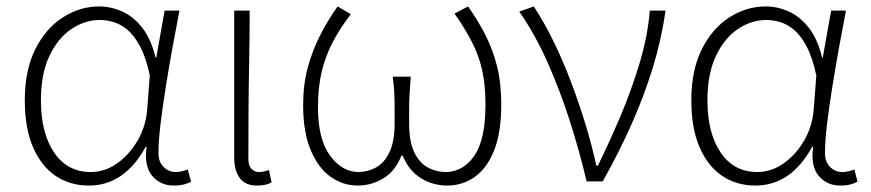

<svg xmlns="http://www.w3.org/2000/svg" viewBox="-20 -563 2704 596"><path d="M256 13Q198 13 153.5 -16.5Q109 -46 83 -105Q57 -164 57 -252Q57 -345 89.5 -410Q122 -475 175 -509Q228 -543 288 -543Q324 -543 359 -527.5Q394 -512 421.5 -477Q449 -442 463 -384H465L491 -530H537Q526 -474 515 -413Q504 -352 494.5 -292.5Q485 -233 478.5 -180Q472 -127 472 -87Q472 -61 487.5 -45Q503 -29 526 -29Q535 -29 545.5 -31.5Q556 -34 563 -37L573 1Q564 6 551 9.5Q538 13 519 13Q478 13 452.5 -17Q427 -47 435 -107H432Q366 13 256 13ZM262 -29Q305 -29 343 -55.5Q381 -82 407 -126.5Q433 -171 437 -224L445 -329Q433 -385 414.5 -419.5Q396 -454 374.5 -471.5Q353 -489 331 -495Q309 -501 290 -501Q243 -501 201 -472.5Q159 -444 133 -388.5Q107 -333 107 -252Q107 -150 148 -89.5Q189 -29 262 -29Z M777 13Q754 13 739 3.5Q724 -6 715.5 -25.5Q707 -45 707 -76V-530H755Q755 -452 753.5 -375Q752 -298 751.5 -221.5Q751 -145 751 -69Q751 -49 760.5 -39Q770 -29 784 -29Q791 -29 798 -30.5Q805 -32 815 -35L823 3Q815 8 804 10.5Q793 13 777 13Z M1090 13Q1045 13 1006.5 -14Q968 -41 944.5 -97Q921 -153 921 -237Q921 -301 935.5 -354Q950 -407 974 -454Q998 -501 1028 -543L1069 -519Q1036 -476 1013.5 -433.5Q991 -391 979 -342Q967 -293 967 -230Q967 -131 1004.5 -80Q1042 -29 1093 -29Q1120 -29 1146 -42.5Q1172 -56 1188.5 -89.5Q1205 -123 1205 -181Q1205 -202 1205 -225Q1205 -248 1204 -273Q1203 -298 1199 -325H1255Q1253 -298 1251.5 -273Q1250 -248 1250 -225Q1250 -202 1250 -181Q1250 -122 1266.5 -89Q1283 -56 1309 -42.5Q1335 -29 1363 -29Q1417 -29 1452 -79Q1487 -129 1487 -238Q1487 -300 1476.5 -346Q1466 -392 1444.5 -433.5Q1423 -475 1391 -521L1433 -543Q1464 -499 1487 -454Q1510 -409 1523 -357Q1536 -305 1536 -239Q1536 -152 1514 -96.5Q1492 -41 1454 -14Q1416 13 1368 13Q1324 13 1286.5 -10Q1249 -33 1230 -80H1226Q1208 -33 1171 -10Q1134 13 1090 13Z M1801 0Q1778 -97 1747.5 -191.5Q1717 -286 1678.5 -372Q1640 -458 1592 -527L1637 -543Q1668 -496 1697.5 -436Q1727 -376 1752 -310Q1777 -244 1797.5 -177Q1818 -110 1831 -49H1836Q1872 -122 1906.5 -203.5Q1941 -285 1966 -369Q1991 -453 1997 -530H2046Q2033 -439 2006 -351.5Q1979 -264 1940.5 -177.5Q1902 -91 1851 0Z M2325 13Q2267 13 2222.5 -16.5Q2178 -46 2152 -105Q2126 -164 2126 -252Q2126 -345 2158.5 -410Q2191 -475 2244 -509Q2297 -543 2357 -543Q2393 -543 2428 -527.5Q2463 -512 2490.5 -477Q2518 -442 2532 -384H2534L2560 -530H2606Q2595 -474 2584 -413Q2573 -352 2563.5 -292.5Q2554 -233 2547.5 -180Q2541 -127 2541 -87Q2541 -61 2556.5 -45Q2572 -29 2595 -29Q2604 -29 2614.5 -31.5Q2625 -34 2632 -37L2642 1Q2633 6 2620 9.5Q2607 13 2588 13Q2547 13 2521.5 -17Q2496 -47 2504 -107H2501Q2435 13 2325 13ZM2331 -29Q2374 -29 2412 -55.5Q2450 -82 2476 -126.5Q2502 -171 2506 -224L2514 -329Q2502 -385 2483.5 -419.5Q2465 -454 2443.5 -471.5Q2422 -489 2400 -495Q2378 -501 2359 -501Q2312 -501 2270 -472.5Q2228 -444 2202 -388.5Q2176 -333 2176 -252Q2176 -150 2217 -89.5Q2258 -29 2331 -29Z"/></svg>

Font: Noto Sans JP ExtraLight
Style: Regular
Weight: 250
Designer: Ryoko NISHIZUKA  (kana, bopomofo & ideographs); Paul D. Hunt (Latin, Greek & Cyrillic); Sandoll Communications , Soo-you
Foundry: Adobe
Version: Version 2.004-H2;hotconv 1.0.118;makeotfexe 2.5.65603